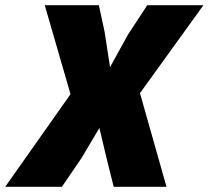

<svg xmlns="http://www.w3.org/2000/svg" viewBox="-63 -718 802 738"><path d="M-43 0 208 -356 109 -698H317L339 -596L360 -460L429 -585L503 -698H719L475 -360L577 0H374L349 -100L319 -226L250 -110L175 0Z"/></svg>

Font: Azeret Mono Thin ExtraBold
Style: Italic
Weight: 800
Italic angle: -12°
Version: Version 1.002